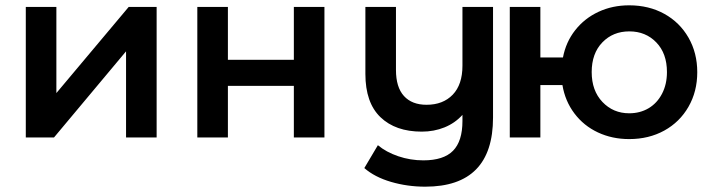

<svg xmlns="http://www.w3.org/2000/svg" viewBox="-20 -517 2677 722"><path d="M77 -491H192V-167L464 -491H569V0H454V-324L183 0H77Z M722 -491H837V-292H1085V-491H1200V0H1085V-194H837V0H722Z M1834 -491V-75Q1834 185 1579 185Q1512 185 1450.5 167Q1389 149 1350 115L1401 29Q1432 55 1477.5 70.5Q1523 86 1572 86Q1648 86 1683.5 50Q1719 14 1719 -62V-85Q1691 -54 1651.5 -38Q1612 -22 1566 -22Q1467 -22 1410.5 -76.5Q1354 -131 1354 -239V-491H1469V-254Q1469 -189 1499 -156Q1529 -123 1584 -123Q1646 -123 1682.5 -161Q1719 -199 1719 -270V-491Z M2346 6Q2282 6 2228.5 -19Q2175 -44 2140 -90.5Q2105 -137 2095 -197H2012V0H1897V-491H2012V-301H2097Q2108 -359 2143 -403.5Q2178 -448 2230.5 -472.5Q2283 -497 2346 -497Q2420 -497 2478 -465Q2536 -433 2569 -375.5Q2602 -318 2602 -245.5Q2602 -173 2569 -115.5Q2536 -58 2478 -26Q2420 6 2346 6ZM2488 -246Q2488 -316 2448 -357.5Q2408 -399 2346.5 -399Q2285 -399 2245 -357.5Q2205 -316 2205 -246Q2205 -176 2245.5 -133.5Q2286 -91 2346 -91Q2387 -91 2419 -110Q2451 -129 2469.5 -164.5Q2488 -200 2488 -246Z"/></svg>

Font: Montserrat Ace
Style: Bold
Weight: 600
Designer: Julieta Ulanovsky
Foundry: Julieta Ulanovsky
Version: Version 1